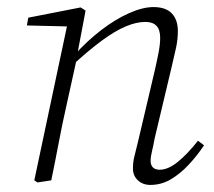

<svg xmlns="http://www.w3.org/2000/svg" viewBox="-20 -510 605 543"><path d="M86 6 77 0 172 -448 181 -435 56 -438 60 -460 208 -489 222 -480 198 -353V-348L168 -212Q156 -159 146 -106Q136 -53 125 0ZM405 13Q384 13 370 0Q356 -13 356 -33Q356 -52 360 -67.5Q364 -83 370 -108L418 -312Q424 -338 428.5 -361.5Q433 -385 433 -403Q433 -426 422.5 -437Q412 -448 391 -448Q366 -448 336 -435.5Q306 -423 268.5 -395.5Q231 -368 182 -323L181 -353H189Q227 -395 267 -425.5Q307 -456 345.5 -473Q384 -490 414 -490Q449 -490 466 -472Q483 -454 483 -422Q483 -399 478 -375.5Q473 -352 466 -323L417 -117Q414 -99 410 -83Q406 -67 406 -55Q406 -43 412.5 -36.5Q419 -30 432 -30Q455 -30 482 -51.5Q509 -73 540 -112L557 -99Q537 -69 513 -43.5Q489 -18 462.5 -2.5Q436 13 405 13Z"/></svg>

Font: Source Serif 4 18pt Light
Style: Italic
Weight: 300
Italic angle: -12°
Designer: Frank Grießhammer
Foundry: Adobe Systems Incorporated
Version: Version 4.004;hotconv 1.0.116;makeotfexe 2.5.65601